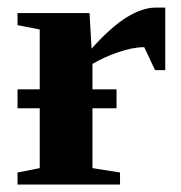

<svg xmlns="http://www.w3.org/2000/svg" viewBox="-20 -494 484 514"><path d="M227.5 -204.1V-43.9L301.3 -32.2V0H26.9V-32.2L86.4 -43.9V-204.1H26.9V-254.9H86.4V-415L26.9 -426.8V-459H219.7L225.1 -363.8Q277.8 -422.4 319.6 -448Q361.3 -473.6 396 -473.6H422.4V-306.2H395L366.2 -367.7Q335.4 -367.7 296.4 -354.2Q257.3 -340.8 227.5 -322.8V-254.9H292V-204.1Z"/></svg>

Font: Tinos
Style: Bold
Weight: 700
Designer: Steve Matteson
Foundry: Monotype Imaging Inc.
Version: Version 1.23